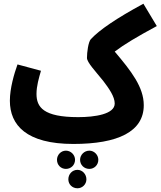

<svg xmlns="http://www.w3.org/2000/svg" viewBox="-20 -752 862 1031"><path d="M176 -248C176 -290 189 -334 200 -372L74 -406C56 -356 33 -278 33 -211C33 -80 122 21 374 21C613 21 752 -45 752 -187C752 -284 685 -370 596 -475C646 -513 716 -555 822 -612L750 -732C604 -653 515 -592 468 -542C454 -527 447 -471 447 -441C447 -417 493 -369 534 -318C566 -276 596 -233 596 -196C596 -139 490 -123 400 -123C212 -123 176 -177 176 -248ZM334 155C361 155 383 134 383 106C383 80 361 57 334 57C307 57 286 80 286 106C286 134 307 155 334 155ZM460 155C486 155 508 134 508 106C508 80 486 57 460 57C432 57 410 80 410 106C410 134 432 155 460 155ZM396 259C422 259 444 238 444 211C444 183 422 160 396 160C368 160 347 183 347 211C347 238 368 259 396 259Z"/></svg>

Font: Noto Sans Arabic UI ExtraCondensed Extra
Style: Regular
Weight: 800
Width: 3
Designer: Nadine Chahine - Monotype Design Team
Foundry: Monotype Imaging Inc.
Version: Version 1.900